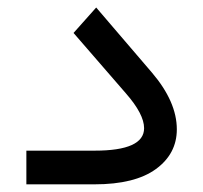

<svg xmlns="http://www.w3.org/2000/svg" viewBox="-20 -481 530 501"><path d="M226.6 0H48.8V-87.9H227.1Q356 -87.9 356 -146.5Q356 -183.1 308.6 -237.3L171.9 -395L231 -461.4L376.5 -291.5Q441.4 -215.3 441.4 -143.6Q441.4 -79.6 386.7 -39.8Q332 0 226.6 0Z"/></svg>

Font: Shabnam FD-WOL
Style: FD-WOL
Weight: 400
Foundry: DejaVu fonts team - Redesigned by Saber Rastikerdar - Based on Vazir font
Version: Version 5.0.1